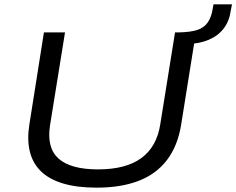

<svg xmlns="http://www.w3.org/2000/svg" viewBox="-20 -854 1087 883"><path d="M424 9Q333 9 269 -10.5Q205 -30 167.5 -67Q130 -104 117 -158Q104 -212 115 -281L182 -705H279L210 -277Q194 -174 249.5 -124.5Q305 -75 431 -75Q559 -75 630 -127Q701 -179 717 -282L785 -705H881L813 -280Q797 -182 747.5 -117.5Q698 -53 617 -22Q536 9 424 9ZM839 -651 798 -685 802 -705Q855 -706 886.5 -716Q918 -726 935.5 -751Q953 -776 959 -818L962 -834H1047L1041 -804Q1035 -758 1009.5 -724Q984 -690 941 -671.5Q898 -653 839 -651Z"/></svg>

Font: Nunito Sans 10pt Expanded
Style: Italic
Weight: 400
Width: 7
Italic angle: -9°
Designer: Vernon Adams
Foundry: Vernon Adams
Version: Version 3.101;gftools[0.9.27]